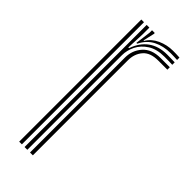

<svg xmlns="http://www.w3.org/2000/svg" viewBox="-202 -634 667 667"><g transform="rotate(45 131.0 -300.5)"><path d="M81.2 0V-600H94.5V-568L91.5 -499.5H95Q107.8 -537 135.2 -557.2Q162.8 -577.5 204.2 -577.5Q214.5 -577.5 225 -577.2Q235.5 -577 242 -576.8V-564.8Q235 -565.2 223.9 -565.4Q212.8 -565.5 202 -565.5Q165.5 -565.5 141.6 -550.2Q117.8 -535 106.2 -511.9Q94.8 -488.8 94.8 -464.8V0ZM54.8 0V-600H68V0ZM108 0V-466Q108 -501.8 130.5 -527.2Q153 -552.8 197 -552.8Q208.5 -552.8 220 -552.8Q231.5 -552.8 242 -552.8V-540.8Q231.5 -540.8 219.9 -540.8Q208.2 -540.8 197 -540.8Q158 -540.8 140 -519.5Q122 -498.2 122 -466.8V0ZM100 -530.5 107.5 -588.2V-600H121V-595.5L111.5 -554.2H114Q127.5 -577.2 154 -589.2Q180.5 -601.2 209.2 -601.2Q216.2 -601.2 224.2 -601.1Q232.2 -601 242 -600.2V-588.5Q233.5 -589 225.6 -589.2Q217.8 -589.5 210 -589.5Q174 -589.5 146.8 -575.6Q119.5 -561.8 104 -530.5Z"/></g></svg>

Font: Big Shoulders Inline Display Thin
Style: Regular
Weight: 400
Version: Version 2.002